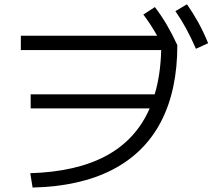

<svg xmlns="http://www.w3.org/2000/svg" viewBox="-20 -838 978 877"><path d="M663.6 -342.8H120.1V-407.2H686.5Q713.4 -495.6 716.3 -609.4H75.2V-674.8H697.8Q668.5 -727.1 634.8 -771.5L687.5 -805.7Q717.3 -766.6 741.9 -724.6Q766.6 -682.6 790 -631.8Q790 -424.8 714.8 -281.2Q639.6 -137.7 491.9 -62Q344.2 13.7 128.9 18.6L118.2 -46.9Q329.6 -53.2 465.6 -126.7Q601.6 -200.2 663.6 -342.8ZM781.2 -787.1 834 -818.4Q863.3 -776.4 886.5 -734.1Q909.7 -691.9 930.7 -640.6L875 -615.2Q852.1 -667.5 829.8 -708.3Q807.6 -749 781.2 -787.1Z"/></svg>

Font: Pretendard JP
Style: Regular
Weight: 400
Designer: Base glyphs from Inter by Rasmus Andersson; Hangeul glyphs from Noto Sans CJK(Source Han Sans) by Jang Soo-young and Kan
Foundry: Kil Hyung-jin
Version: Version 1.309